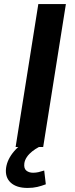

<svg xmlns="http://www.w3.org/2000/svg" viewBox="-20 -725 371 947"><path d="M57 0 169 -705H305L193 0ZM116 202Q61 202 32.5 175.5Q4 149 10 103Q16 60 50.5 20Q85 -20 136 -42L172 0Q155 9 139 21.5Q123 34 112.5 49.5Q102 65 100 81Q97 106 110 116.5Q123 127 143 127Q157 127 170 124Q183 121 198 116L206 184Q185 192 164 197Q143 202 116 202Z"/></svg>

Font: Nunito Sans 7pt
Style: Bold Italic
Weight: 700
Italic angle: -9°
Version: Version 3.101;gftools[0.9.27]